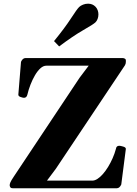

<svg xmlns="http://www.w3.org/2000/svg" viewBox="-20 -1002 729 1022"><path d="M48.3 0Q37.6 0 34.7 -5.6Q31.7 -11.2 31.7 -14.6V-17.6Q31.7 -22.5 35.4 -31.5Q39.1 -40.5 52.2 -60.1L403.8 -588.4L465.3 -669.9L474.1 -652.3H226.6Q210.4 -652.3 195.1 -638.4Q179.7 -624.5 166.3 -601.6Q152.8 -578.6 142.3 -551.5Q131.8 -524.4 125.5 -497.6Q121.6 -481.4 107.4 -481.4Q102.1 -481.4 89.8 -485.6Q77.6 -489.7 77.6 -498L91.8 -672.9Q100.6 -692.4 114.7 -692.9H633.3Q638.7 -692.9 644.3 -689.9Q649.9 -687 649.9 -680.2V-672.4Q649.9 -662.6 645 -654.3L277.8 -104.5L216.8 -22.9L208 -40.5H471.2Q484.4 -40.5 498.8 -49.8Q513.2 -59.1 527.6 -75.4Q542 -91.8 555.2 -113.3Q568.4 -134.8 579.3 -159.4Q590.3 -184.1 597.2 -210Q599.1 -226.1 615.2 -226.1Q620.6 -226.1 635.3 -221.9Q649.9 -217.8 649.9 -209.5L625.5 -20Q616.7 -0.5 602.5 0ZM294.9 -754.9 267.6 -783.2Q324.2 -852.5 357.2 -903.3Q390.1 -954.1 401.4 -964.8Q409.2 -972.2 422.1 -977.3Q435.1 -982.4 448.7 -982.4Q472.7 -982.4 488.3 -966.3Q496.6 -957.5 500.2 -947Q503.9 -936.5 503.9 -925.3Q503.9 -912.6 499.5 -901.1Q495.1 -889.6 487.8 -882.8Q476.6 -872.1 423.1 -841.6Q369.6 -811 294.9 -754.9Z"/></svg>

Font: Gelasio
Style: Bold
Weight: 700
Designer: Eben Sorkin
Foundry: Eben Sorkin
Version: Version 1.008